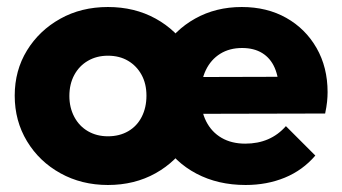

<svg xmlns="http://www.w3.org/2000/svg" viewBox="-20 -517 975 548"><path d="M288 11Q213 11 152.5 -22.5Q92 -56 57 -114Q22 -172 22 -244Q22 -316 57 -373Q92 -430 152 -463.5Q212 -497 288 -497Q364 -497 424 -464Q484 -431 519 -373.5Q554 -316 554 -244Q554 -172 519 -114Q484 -56 424 -22.5Q364 11 288 11ZM288 -128Q321 -128 346 -142.5Q371 -157 384.5 -183.5Q398 -210 398 -244Q398 -278 384 -303.5Q370 -329 345.5 -343.5Q321 -358 288 -358Q256 -358 231 -343.5Q206 -329 192 -303Q178 -277 178 -243Q178 -210 192 -183.5Q206 -157 231 -142.5Q256 -128 288 -128ZM681 11Q602 11 540.5 -21.5Q479 -54 444 -112Q409 -170 409 -243Q409 -316 443.5 -373.5Q478 -431 537 -464Q596 -497 670 -497Q742 -497 797 -466Q852 -435 883.5 -380Q915 -325 915 -254Q915 -241 913.5 -226.5Q912 -212 908 -193L489 -192V-297L843 -298L777 -254Q776 -296 764 -323.5Q752 -351 728.5 -365.5Q705 -380 671 -380Q635 -380 608.5 -363.5Q582 -347 567.5 -317Q553 -287 553 -244Q553 -201 568.5 -170.5Q584 -140 612.5 -123.5Q641 -107 680 -107Q716 -107 745 -119.5Q774 -132 796 -157L880 -73Q844 -31 793 -10Q742 11 681 11Z"/></svg>

Font: Outfit
Style: Bold
Weight: 700
Designer: Rodrigo Fuenzalida
Foundry: fragTYPE
Version: Version 1.100;gftools[0.9.27]